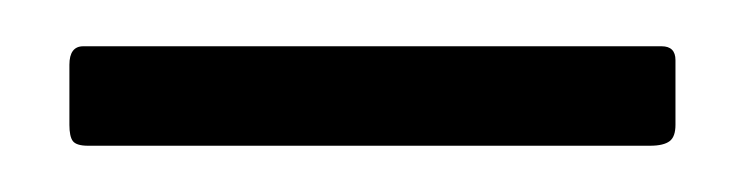

<svg xmlns="http://www.w3.org/2000/svg" viewBox="-20 -743 322 83"><path d="M272 -689V-717C272 -721 270 -723 266 -723H16C12 -723 10 -720.3 10 -715V-689C10 -685.7 10.5 -683.3 11.5 -682C12.5 -680.7 14.7 -680 18 -680H261C265 -680 267.8 -680.7 269.5 -682C271.2 -683.3 272 -685.7 272 -689Z"/></svg>

Font: Libre Franklin ExtraLight
Style: Regular
Weight: 275
Designer: Pablo Impallari, Rodrigo Fuenzalida
Foundry: Impallari Type
Version: Version 1.002; ttfautohint (v1.5)